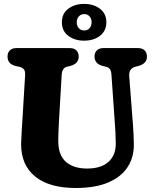

<svg xmlns="http://www.w3.org/2000/svg" viewBox="-20 -946 786 982"><path d="M568 -306.5 550 -564Q548.5 -583.5 542.2 -592.2Q536 -601 523 -604.5L504 -609Q463.5 -620.5 463.5 -657Q463.5 -676.5 475.2 -688.2Q487 -700 508.5 -700H686.5Q708 -700 719.8 -688.2Q731.5 -676.5 731.5 -657Q731.5 -637.5 720.8 -626.5Q710 -615.5 691 -609.5L672 -604.5Q637.5 -594.5 641 -556L660 -307.5Q664 -256 664.5 -206Q665 -142 633 -92Q601 -42 534.8 -13.2Q468.5 15.5 367.5 15.5Q231.5 15.5 159.5 -43.5Q87.5 -102.5 88 -209.5Q88.5 -230 90.5 -266Q92.5 -302 94.5 -331L108.5 -562Q109.5 -580.5 103 -590.2Q96.5 -600 78.5 -604.5L59.5 -608.5Q18.5 -619 18.5 -657Q18.5 -676.5 30.2 -688.2Q42 -700 63.5 -700H337.5Q359 -700 370.8 -688.2Q382.5 -676.5 382.5 -657Q382.5 -621 342 -609.5L322 -604.5Q297.5 -598 295.5 -563L281.5 -324.5Q280 -295 279 -270.8Q278 -246.5 278 -228.5Q277 -154.5 316 -119.2Q355 -84 425.5 -84Q497.5 -84 535.2 -118.5Q573 -153 572 -213.5Q571.5 -245.5 570.5 -266Q569.5 -286.5 568 -306.5ZM410 -738Q362 -738 329.2 -762.8Q296.5 -787.5 296.5 -832.5Q296.5 -876.5 329.2 -901.2Q362 -926 410 -926Q459.5 -926 491.8 -900.8Q524 -875.5 524 -832.5Q524 -788.5 491.8 -763.2Q459.5 -738 410 -738ZM411 -874Q394 -874 383.2 -862.2Q372.5 -850.5 372.5 -832Q372.5 -813.5 383.2 -801.8Q394 -790 411 -790Q427.5 -790 438 -801.8Q448.5 -813.5 448.5 -832Q448.5 -850.5 438 -862.2Q427.5 -874 411 -874Z"/></svg>

Font: Fraunces 72pt S100
Style: Bold
Weight: 700
Version: Version 1.000; ttfautohint (v1.8.3)